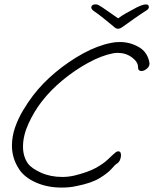

<svg xmlns="http://www.w3.org/2000/svg" viewBox="-20 -793 696 868"><path d="M258 55Q195 55 143.5 32.5Q92 10 67 -27Q50 -53 42 -79.5Q34 -106 34 -134Q34 -176 48 -216.5Q62 -257 84.5 -294.5Q107 -332 130 -362Q173 -418 232 -467Q291 -516 356 -551.5Q421 -587 482 -599Q499 -603 522 -603Q568 -603 608 -580Q648 -557 656 -507Q656 -492 643.5 -482Q631 -472 620 -472Q604 -472 604 -489V-490Q604 -513 576.5 -533.5Q549 -554 512 -554Q507 -554 501.5 -553.5Q496 -553 491 -552Q439 -542 378.5 -509Q318 -476 262.5 -430Q207 -384 168 -333Q134 -289 109 -234.5Q84 -180 84 -130Q84 -86 106 -54Q122 -32 165 -12.5Q208 7 262 7Q288 7 315 1Q377 -14 412.5 -33.5Q448 -53 468.5 -73Q489 -93 505 -106Q511 -109 515 -109Q527 -109 527 -91Q527 -81 522.5 -70Q518 -59 508 -53Q501 -49 484 -29.5Q467 -10 430 12.5Q393 35 326 48Q309 52 292 53.5Q275 55 258 55ZM640 -773Q653 -773 653 -761Q653 -758 650.5 -753.5Q648 -749 639 -744Q617 -730 588.5 -710Q560 -690 535 -672Q523 -663 514 -663Q504 -663 495 -672Q473 -690 448.5 -710Q424 -730 403 -744Q396 -749 394 -754Q392 -759 393 -761Q393 -766 398 -769.5Q403 -773 408 -773Q410 -773 416 -773Q422 -773 439 -762Q449 -756 469 -741.5Q489 -727 514 -710Q530 -722 548.5 -732.5Q567 -743 581.5 -750.5Q596 -758 599 -760Q607 -764 618.5 -768.5Q630 -773 640 -773Z"/></svg>

Font: Grape Nuts
Style: Regular
Weight: 400
Designer: Robert E. Leuschke
Foundry: Robert E. Leuschke
Version: Version 1.010; ttfautohint (v1.8.3)